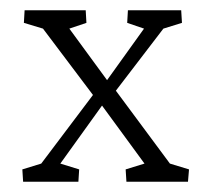

<svg xmlns="http://www.w3.org/2000/svg" viewBox="-20 -353 405 373"><path d="M345.2 0H225.6L224.1 -23.9L260.7 -35.2L178.2 -147.9L160.6 -168.5L63.5 -297.4L26.4 -308.6L27.8 -333H146.5L147.9 -308.6L114.7 -297.4L188 -197.3L205.1 -176.8L310.1 -35.2L347.2 -23.9ZM259.8 -297.4 227.1 -308.6 228.5 -333H332L333.5 -308.6L297.4 -297.4L205.1 -176.8L178.2 -147.9L97.2 -35.2L133.8 -23.9L132.3 0H24.9L23.4 -23.9L60.1 -35.2L160.6 -168.5L188 -197.3Z"/></svg>

Font: Lateef ExtraLight
Style: Regular
Weight: 200
Designer: SIL International
Foundry: SIL International
Version: Version 4.200